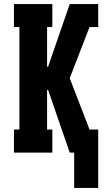

<svg xmlns="http://www.w3.org/2000/svg" viewBox="-20 -755 540 950"><path d="M347 175V0H325L218 -310H213V-114H239V0H49V-114H76V-621H49V-735H239V-621H213V-425H218L325 -735H466V-621H423L325 -368L423 -114H466V175Z"/></svg>

Font: Iosevka Curly Slab Heavy
Style: Regular
Weight: 900
Monospace: yes
Designer: Belleve Invis
Foundry: Belleve Invis
Version: Version 22.1.2; ttfautohint (v1.8.4)